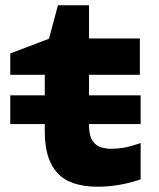

<svg xmlns="http://www.w3.org/2000/svg" viewBox="-20 -699 603 729"><path d="M19 -228V-337H150V-415H19V-496L166 -552L200 -679H318V-553H511V-415H318V-337H514V-228H318V-226Q318 -183 332 -163.5Q346 -144 365.5 -139Q385 -134 402 -134Q426 -134 451.5 -138.5Q477 -143 514 -156V-18Q473 -4 432 3Q391 10 352 10Q246 10 198 -42Q150 -94 150 -199V-228Z"/></svg>

Font: Noto Sans Mono SemiCondensed Black
Style: Regular
Weight: 900
Width: 4
Designer: Monotype Design Team
Foundry: Monotype Imaging Inc.
Version: Version 2.014; ttfautohint (v1.8.4.7-5d5b)